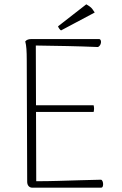

<svg xmlns="http://www.w3.org/2000/svg" viewBox="-20 -870 567 890"><path d="M130 0Q119 0 112.5 -7.5Q106 -15 106 -28L104 -592Q104 -622 102.5 -643Q101 -664 97 -678Q102 -684 109 -686.5Q116 -689 127 -689H438Q444 -689 446.5 -684Q449 -679 448 -672Q447 -665 443 -659.5Q439 -654 434 -652Q361 -655 291.5 -656.5Q222 -658 146 -659L148 -30Q198 -30 249 -31.5Q300 -33 350 -34.5Q400 -36 448 -37Q453 -36 455.5 -29.5Q458 -23 458 -16.5Q458 -10 456 -5Q454 0 447 0ZM139 -351V-382H414Q416 -374 416 -366.5Q416 -359 414 -351ZM419 -812 263 -729Q259 -731 254.5 -737.5Q250 -744 249 -748L380 -850Q387 -846 395 -840.5Q403 -835 408.5 -827.5Q414 -820 419 -812Z"/></svg>

Font: Arima Thin ExtraLight
Style: Regular
Weight: 250
Version: Version 1.100